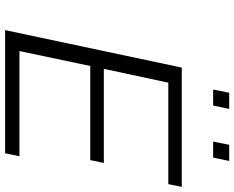

<svg xmlns="http://www.w3.org/2000/svg" viewBox="-103 -816 919 753"><g transform="rotate(90 356.5 -439.5)"><path d="M98.1 0 245.1 -692.9H712.9L702.1 -640.1H304.2L250 -387.2H619.1L607.9 -334H238.8L180.2 -56.2H592.8L581.1 0ZM331.1 -815.9 343.8 -878.9H407.2L394 -815.9ZM535.2 -815.9 547.9 -878.9H611.3L598.1 -815.9Z"/></g></svg>

Font: CMU Bright
Style: Oblique
Weight: 500
Italic angle: -12°
Version: Version 0.7.0